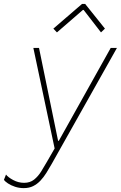

<svg xmlns="http://www.w3.org/2000/svg" viewBox="-78 -760 625 994"><path d="M44.9 213.9Q21 213.9 -0.2 206.8Q-21.5 199.7 -36.6 189.7Q-51.8 179.7 -57.6 170.9L-46.9 143.6Q-37.1 157.2 -10 171.9Q17.1 186.5 46.9 186.5Q77.6 186.5 98.6 169.7Q119.6 152.8 135 127.9Q150.4 103 164.1 79.1L210.9 -2L209 28.3L94.7 -511.7H124L222.7 -31.2H226.6L495.1 -511.7H527.3L189.5 88.9Q175.8 112.8 161.9 135.3Q147.9 157.7 131.3 175.3Q114.7 192.9 93.8 203.4Q72.8 213.9 44.9 213.9ZM216.8 -592.3 198.2 -611.8 346.7 -739.7H362.8L465.3 -611.8L444.8 -592.3L355 -708.5H351.1Z"/></svg>

Font: Reddit Sans ExtraLight
Style: Italic
Weight: 250
Italic angle: -11.25°
Designer: Stephen Hutchings
Version: Version 1.013